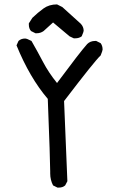

<svg xmlns="http://www.w3.org/2000/svg" viewBox="-20 -858 540 872"><path d="M247 -6H241L221 -16Q208 -41 208 -70V-80Q208 -128 197 -409Q115 -505 55 -652L64 -672Q76 -683 94 -683Q102 -683 123 -672Q150 -625 175.5 -576.5Q201 -528 239 -481Q343 -621 376 -658Q390 -672 412 -672H417L437 -662Q446 -650 446 -633Q446 -628 437 -606Q413 -585 271 -399L286 -35L276 -16Q265 -6 247 -6ZM322 -684H315L296 -693L221 -756L178 -717Q164 -707 147 -707H141L121 -717Q111 -728 111 -746V-752L127 -777Q152 -801 177.5 -819.5Q203 -838 239 -838L263 -826L347 -750Q360 -736 360 -718Q360 -714 351 -693Q339 -684 322 -684Z"/></svg>

Font: Xiaolai Mono SC
Style: Regular
Weight: 400
Monospace: yes
Designer: LXGW / Nozomi Seto
Version: Version 3.113;September 30, 2024